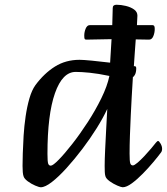

<svg xmlns="http://www.w3.org/2000/svg" viewBox="-20 -776 703 809"><path d="M152 13Q145 13 128.5 6Q112 -1 97 -12Q82 -23 79 -34Q75 -46 75 -77Q75 -96 76 -130Q77 -164 79.5 -204.5Q82 -245 88 -286Q94 -327 104 -361.5Q114 -396 129 -417Q166 -467 211.5 -495.5Q257 -524 315 -524Q330 -524 366.5 -520.5Q403 -517 444 -512Q448 -569 450 -611Q402 -610 344 -609Q339 -609 337 -611.5Q335 -614 335 -626Q335 -641 341 -655.5Q347 -670 358 -670H453Q454 -705 455 -742Q455 -756 471 -756Q490 -756 510.5 -751Q531 -746 545 -736Q559 -726 559 -710Q559 -703 557 -670H623Q627 -670 629.5 -667Q632 -664 632 -654Q632 -638 626 -623.5Q620 -609 608 -609Q578 -610 552 -610Q550 -584 548 -555Q546 -526 544 -497H548Q554 -497 554 -488Q554 -472 549 -462Q544 -452 540 -452Q540 -449 538.5 -426.5Q537 -404 535 -368Q533 -332 531 -290Q529 -248 527.5 -206Q526 -164 526 -129Q526 -96 529 -87.5Q532 -79 540 -79Q546 -79 559.5 -90.5Q573 -102 588.5 -118.5Q604 -135 617 -150.5Q630 -166 637 -175Q643 -182 646 -182Q650 -182 656.5 -171Q663 -160 663 -149Q663 -139 658 -133Q647 -118 626.5 -93.5Q606 -69 582 -44.5Q558 -20 535.5 -3.5Q513 13 497 13Q491 13 474.5 6Q458 -1 442.5 -12Q427 -23 424 -34Q422 -41 421.5 -51.5Q421 -62 421 -77Q421 -102 423 -145Q425 -188 427.5 -234Q430 -280 432 -317Q415 -280 387.5 -236Q360 -192 327 -148.5Q294 -105 260.5 -68Q227 -31 198.5 -9Q170 13 152 13ZM194 -78Q203 -78 227.5 -103Q252 -128 284.5 -169.5Q317 -211 349.5 -261Q382 -311 407 -362Q432 -413 441 -456Q393 -466 358 -469.5Q323 -473 299 -473Q243 -473 211.5 -383Q180 -293 180 -128Q180 -95 183 -86.5Q186 -78 194 -78Z"/></svg>

Font: BriemHand
Style: Regular
Weight: 400
Designer: Gunnlaugur SE Briem, Eben Sorkin
Foundry: Sorkin Type
Version: Version 1.001; ttfautohint (v1.8.4.7-5d5b)